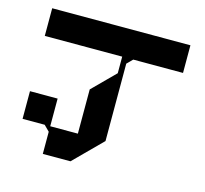

<svg xmlns="http://www.w3.org/2000/svg" viewBox="-91 -702 861 805"><g transform="rotate(15 340.0 -300.0)"><path d="M40 -600V-480H376V-408L280 -312V-120H160V-240H40V-120H136L160 -96V0H280L400 -120V-312V-388V-432V-456L424 -480H640V-600Z"/></g></svg>

Font: KUBO
Style: Regular
Weight: 400
Version: Version 001.000